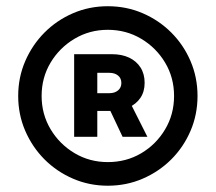

<svg xmlns="http://www.w3.org/2000/svg" viewBox="-20 -757 683 608"><path d="M321.3 -168.9Q262.7 -168.9 211.2 -191.2Q159.7 -213.4 120.8 -252.4Q82 -291.5 59.8 -343Q37.6 -394.5 37.6 -453.1Q37.6 -511.7 59.8 -563.2Q82 -614.7 120.8 -653.8Q159.7 -692.9 211.2 -715.1Q262.7 -737.3 321.3 -737.3Q380.4 -737.3 431.9 -715.1Q483.4 -692.9 522.5 -653.8Q561.5 -614.7 583.5 -563.2Q605.5 -511.7 605.5 -453.1Q605.5 -394.5 583.5 -343Q561.5 -291.5 522.5 -252.4Q483.4 -213.4 431.9 -191.2Q380.4 -168.9 321.3 -168.9ZM321.3 -243.7Q379.9 -243.7 427.2 -271.7Q474.6 -299.8 502.9 -347.4Q531.2 -395 531.2 -453.1Q531.2 -511.2 502.9 -558.6Q474.6 -606 427 -634.3Q379.4 -662.6 321.3 -662.6Q263.7 -662.6 216.1 -634.3Q168.5 -606 140.1 -558.6Q111.8 -511.2 111.8 -453.1Q111.8 -395.5 140.1 -347.9Q168.5 -300.3 216.1 -272Q263.7 -243.7 321.3 -243.7ZM368.2 -323.7 312 -442.9H386.7L446.8 -323.7ZM214.8 -323.7V-585.4H334.5Q365.7 -585.4 388.9 -574.5Q412.1 -563.5 425 -543.2Q438 -522.9 438 -494.6Q438 -466.8 424.6 -447Q411.1 -427.2 387.2 -416.5Q363.3 -405.8 330.6 -405.8H259.3V-461.9H326.2Q343.3 -461.9 353.8 -470.7Q364.3 -479.5 364.3 -494.1Q364.3 -509.3 353.8 -517.8Q343.3 -526.4 326.2 -526.4H288.1V-323.7Z"/></svg>

Font: Inter 28pt
Style: Bold
Weight: 700
Designer: Rasmus Andersson
Foundry: rsms
Version: Version 4.001;git-66647c0bb